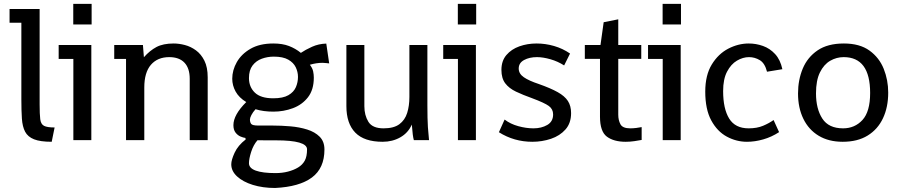

<svg xmlns="http://www.w3.org/2000/svg" viewBox="-20 -708 4555 970"><path d="M241.2 8.3Q183.6 8.3 152.1 -4.2Q120.6 -16.6 106.9 -42.5Q93.3 -68.4 90.6 -108.9Q87.9 -149.4 87.9 -205.6V-593.3H28.3V-662.6H180.2V-180.7Q180.2 -130.9 183.3 -105.7Q186.5 -80.6 202.4 -72.3Q218.3 -64 255.9 -64Z M441.4 -480.5V0H350.6V-410.2H276.4V-480.5ZM350.1 -584.5V-688.5H442.9V-584.5Z M616.7 0V-410.2H557.1V-480.5H702.1L707 -418.9Q736.8 -452.6 770.5 -470.5Q804.2 -488.3 857.4 -488.3Q884.3 -488.3 914.1 -480.5Q943.8 -472.7 970 -453.6Q996.1 -434.6 1012.7 -401.4Q1029.3 -368.2 1029.3 -317.4V0H938.5V-310.1Q938.5 -363.3 911.9 -391.4Q885.3 -419.4 835 -419.4Q775.9 -419.4 742.4 -380.6Q709 -341.8 709 -266.1V0Z M1369.6 241.7Q1307.6 241.7 1257.3 226.1Q1207 210.4 1177.7 183.3Q1148.4 156.2 1148.4 122.1Q1148.4 100.1 1165.3 63.5Q1182.1 26.9 1221.2 -3.4L1219.7 -11.2Q1209.5 -12.2 1195.1 -18.3Q1180.7 -24.4 1169.9 -38.3Q1159.2 -52.2 1159.2 -75.7Q1159.2 -127.9 1224.1 -192.4Q1187.5 -214.4 1170.4 -245.4Q1153.3 -276.4 1153.3 -310.1Q1153.3 -353.5 1176.5 -394.3Q1199.7 -435.1 1245.8 -461.7Q1292 -488.3 1360.8 -488.3Q1406.7 -488.3 1439.9 -475.6Q1473.1 -462.9 1500 -440.9Q1522.9 -456.5 1556.4 -471.7Q1589.8 -486.8 1628.4 -487.8L1643.1 -387.7L1628.9 -389.2Q1623 -390.1 1617.4 -390.1Q1611.8 -390.1 1608.9 -390.6Q1578.6 -390.6 1545.4 -380.9Q1558.6 -363.8 1562 -347.7Q1565.4 -331.5 1565.4 -315.9Q1565.4 -254.4 1535.9 -216.6Q1506.3 -178.7 1459.7 -161.4Q1413.1 -144 1361.3 -144Q1310.5 -144 1271 -156.2Q1257.3 -141.1 1250 -126.7Q1242.7 -112.3 1242.7 -104.5Q1242.7 -90.3 1249 -82Q1255.4 -73.7 1285.6 -73.7H1357.4Q1400.9 -73.7 1446.8 -69.8Q1492.7 -65.9 1531.7 -53.7Q1570.8 -41.5 1595 -17.3Q1619.1 6.8 1619.1 47.4Q1619.1 141.6 1555.9 188.7Q1492.7 235.8 1369.6 241.7ZM1360.4 -211.4Q1410.2 -211.4 1437.3 -227.3Q1464.4 -243.2 1474.9 -267.8Q1485.4 -292.5 1485.4 -319.3Q1485.4 -344.7 1474.1 -368.2Q1462.9 -391.6 1436.3 -406.7Q1409.7 -421.9 1363.3 -421.9Q1331.5 -421.9 1302.7 -411.4Q1273.9 -400.9 1255.9 -377.2Q1237.8 -353.5 1237.8 -313.5Q1237.8 -268.6 1267.6 -240Q1297.4 -211.4 1360.4 -211.4ZM1371.6 166.5Q1405.8 166.5 1434.8 158.9Q1463.9 151.4 1485.8 138.2Q1507.8 125 1519.5 104Q1531.2 83 1531.2 46.4Q1531.2 1 1374 1Q1350.6 1 1327.6 1Q1304.7 1 1280.8 0.5Q1260.3 23.9 1249 59.1Q1237.8 94.2 1237.8 116.7Q1237.8 141.6 1272.5 154.1Q1307.1 166.5 1371.6 166.5Z M1913.1 8.3Q1820.3 8.3 1775.1 -37.8Q1730 -84 1730 -171.9V-480.5H1820.8V-171.4Q1820.8 -125.5 1841.3 -92.5Q1861.8 -59.6 1918 -59.6Q1969.7 -59.6 1997.8 -80.6Q2025.9 -101.6 2037.1 -137.5Q2048.3 -173.3 2048.3 -218.3V-480.5H2139.2V-175.8Q2139.2 -105.5 2141.8 -65.9Q2144.5 -26.4 2147.5 0H2070.8Q2067.9 -9.8 2065.4 -28.1Q2063 -46.4 2060.5 -78.6Q2042 -36.6 2002.4 -14.2Q1962.9 8.3 1913.1 8.3Z M2384.3 -480.5V0H2293.5V-410.2H2219.2V-480.5ZM2293 -584.5V-688.5H2385.7V-584.5Z M2669.4 8.3Q2577.1 8.3 2500.5 -40L2529.3 -104Q2558.6 -81.5 2598.4 -70.6Q2638.2 -59.6 2675.3 -59.6Q2715.3 -59.6 2744.9 -76.7Q2774.4 -93.8 2774.4 -129.9Q2774.4 -156.7 2752.7 -172.6Q2731 -188.5 2668 -211.9Q2621.6 -228.5 2586.7 -245.1Q2551.8 -261.7 2532.5 -287.1Q2513.2 -312.5 2513.2 -355Q2513.2 -400.4 2538.3 -429.9Q2563.5 -459.5 2604 -473.9Q2644.5 -488.3 2690.9 -488.3Q2735.4 -488.3 2779.3 -475.6Q2823.2 -462.9 2859.9 -437.5L2830.1 -377.4Q2798.3 -397.9 2760.7 -408.7Q2723.1 -419.4 2692.9 -419.4Q2654.8 -419.4 2627.7 -404.8Q2600.6 -390.1 2600.6 -361.8Q2600.6 -335.4 2626.7 -317.6Q2652.8 -299.8 2701.7 -283.7Q2761.2 -262.7 2797.1 -242.7Q2833 -222.7 2849.1 -197.8Q2865.2 -172.9 2865.2 -136.7Q2865.2 -85.9 2836.9 -54Q2808.6 -22 2763.7 -6.8Q2718.8 8.3 2669.4 8.3Z M3141.1 8.3Q3081.1 8.3 3046.1 -17.6Q3011.2 -43.5 3011.2 -118.7V-410.6H2934.6V-480.5H3013.7L3029.8 -595.7L3103.5 -610.4V-480.5H3219.7V-410.6H3103.5V-128.4Q3103.5 -101.1 3114.5 -80.3Q3125.5 -59.6 3164.1 -59.6Q3177.7 -59.6 3194.1 -61.5Q3210.4 -63.5 3221.7 -65.9V-1Q3206.5 2 3184.8 5.1Q3163.1 8.3 3141.1 8.3Z M3418.9 -480.5V0H3328.1V-410.2H3253.9V-480.5ZM3327.6 -584.5V-688.5H3420.4V-584.5Z M3753.9 8.3Q3700.2 8.3 3651.9 -17.8Q3603.5 -43.9 3573.2 -99.9Q3543 -155.8 3543 -245.1Q3543 -328.1 3575.9 -382.1Q3608.9 -436 3659.4 -462.2Q3710 -488.3 3762.7 -488.3Q3799.8 -488.3 3834.7 -475.8Q3869.6 -463.4 3896 -434.8Q3922.4 -406.2 3932.6 -358.4L3855 -345.7Q3844.2 -388.7 3818.6 -404.1Q3793 -419.4 3764.2 -419.4Q3733.4 -419.4 3703.1 -401.6Q3672.9 -383.8 3653.1 -345.9Q3633.3 -308.1 3633.3 -248Q3633.3 -158.7 3663.8 -109.1Q3694.3 -59.6 3762.2 -59.6Q3804.2 -59.6 3835 -72.5Q3865.7 -85.4 3888.2 -101.6L3916 -40.5Q3877.9 -15.6 3835.7 -3.7Q3793.5 8.3 3753.9 8.3Z M4237.3 8.3Q4166.5 8.3 4116 -22.2Q4065.4 -52.7 4038.6 -107.9Q4011.7 -163.1 4011.7 -235.8Q4011.7 -304.2 4035.6 -361.6Q4059.6 -418.9 4110.6 -453.6Q4161.6 -488.3 4243.2 -488.3Q4323.2 -488.3 4372.6 -452.6Q4421.9 -417 4444.6 -360.4Q4467.3 -303.7 4467.3 -240.2Q4467.3 -166.5 4440.9 -110.6Q4414.6 -54.7 4363.5 -23.2Q4312.5 8.3 4237.3 8.3ZM4239.3 -59.6Q4298.3 -59.6 4337.2 -101.8Q4376 -144 4376 -238.3Q4376 -419.4 4242.2 -419.4Q4206.1 -419.4 4174.1 -400.9Q4142.1 -382.3 4122.3 -342Q4102.5 -301.8 4102.5 -236.3Q4102.5 -158.2 4134.5 -108.9Q4166.5 -59.6 4239.3 -59.6Z"/></svg>

Font: Shanti
Style: Regular
Weight: 400
Designer: Vernon Adams
Foundry: Vernon Adams
Version: Version 1.100; ttfautohint (v1.8.4)